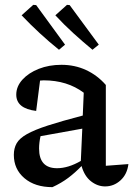

<svg xmlns="http://www.w3.org/2000/svg" viewBox="-20 -761 549 791"><path d="M196 10Q124 10 80.5 -27Q37 -64 37 -123Q37 -150 48.5 -170.5Q60 -191 91 -208.5Q122 -226 177.5 -244Q233 -262 321 -285L325 -379Q257 -430 160 -430Q153 -430 145 -429L129 -304Q47 -314 47 -371Q47 -405 72.5 -433Q98 -461 140 -477.5Q182 -494 233 -494Q288 -494 334.5 -472.5Q381 -451 416 -411V-78L509 -85Q504 -43 476.5 -18Q449 7 413 7Q382 7 355 -14Q328 -35 316 -77Q290 -50 261.5 -28.5Q233 -7 196 10ZM141 -149Q141 -68 215 -68Q261 -68 313 -98L319 -231L147 -200Q144 -187 142.5 -174Q141 -161 141 -149ZM223 -556Q182 -589 143.5 -624.5Q105 -660 69 -698L117 -741L129 -740L248 -577ZM361 -556Q321 -589 282 -624.5Q243 -660 208 -698L256 -741L267 -740L387 -577Z"/></svg>

Font: Piazzolla Medium
Style: Regular
Weight: 500
Designer: Juan Pablo del Peral
Foundry: Huerta Tipografica
Version: Version 1.330